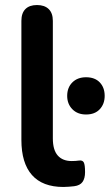

<svg xmlns="http://www.w3.org/2000/svg" viewBox="-20 -733 436 763"><path d="M232 10Q149 10 107 -37.5Q65 -85 65 -177V-650Q65 -681 81 -697Q97 -713 127 -713Q157 -713 173.5 -697Q190 -681 190 -650V-183Q190 -137 209.5 -115Q229 -93 265 -93Q273 -93 280 -93.5Q287 -94 294 -95Q308 -97 313 -87.5Q318 -78 318 -49Q318 -24 308 -10Q298 4 275 7Q265 8 254 9Q243 10 232 10ZM322 -278Q288 -278 267.5 -299Q247 -320 247 -352Q247 -385 267.5 -405.5Q288 -426 322 -426Q357 -426 376.5 -405.5Q396 -385 396 -352Q396 -320 376.5 -299Q357 -278 322 -278Z"/></svg>

Font: Nunito ExtraLight
Style: Bold
Weight: 700
Version: Version 3.602